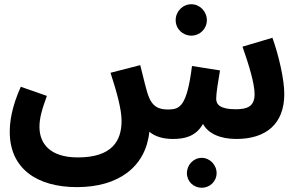

<svg xmlns="http://www.w3.org/2000/svg" viewBox="-20 -650 1410 905"><path d="M882 -482C922 -482 955 -514 955 -555C955 -596 922 -630 882 -630C841 -630 808 -596 808 -555C808 -514 841 -482 882 -482ZM343 232C539 232 667 136 684 -29C712 -5 752 5 795 5C847 5 902 -5 937 -66C961 -20 1019 5 1094 5C1233 5 1320 -65 1320 -207C1320 -274 1295 -386 1264 -472L1123 -430C1154 -342 1180 -256 1180 -206C1180 -148 1145 -135 1091 -135C1017 -135 999 -158 999 -184C999 -212 1009 -271 1017 -318L885 -339C861 -148 827 -135 776 -134C730 -133 697 -145 677 -205C670 -226 660 -266 641 -343L501 -307C531 -214 553 -135 553 -80C553 15 507 92 347 92C216 92 166 27 166 -52C166 -94 178 -135 201 -198L78 -241C34 -143 26 -74 26 -28C26 143 152 232 343 232ZM931 235C969 235 1001 205 1001 166C1001 127 969 94 931 94C892 94 861 127 861 166C861 205 892 235 931 235Z"/></svg>

Font: Noto Sans Arabic UI
Style: Bold
Weight: 700
Designer: Monotype Design Team, Nadine Chahine and Nizar Qandah
Foundry: Monotype Imaging Inc.
Version: Version 2.010